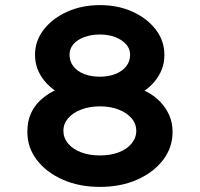

<svg xmlns="http://www.w3.org/2000/svg" viewBox="-20 -728 782 751"><path d="M371 3Q289 3 225 -25.5Q161 -54 124 -102.5Q87 -151 87 -212Q87 -252 100 -282Q113 -312 136 -334Q159 -356 188 -371Q217 -386 248 -396L238 -349Q215 -360 193.5 -375Q172 -390 154.5 -411Q137 -432 127 -457.5Q117 -483 117 -514Q117 -568 151 -612Q185 -656 242.5 -682Q300 -708 371 -708Q442 -708 499 -682Q556 -656 589.5 -612Q623 -568 623 -514Q623 -481 612.5 -455.5Q602 -430 585 -409.5Q568 -389 546.5 -374Q525 -359 502 -349L495 -393Q529 -383 558 -367Q587 -351 608.5 -328Q630 -305 642.5 -276Q655 -247 655 -212Q655 -151 618 -102.5Q581 -54 517 -25.5Q453 3 371 3ZM371 -120Q412 -120 444 -132Q476 -144 494.5 -166.5Q513 -189 513 -216Q513 -244 494.5 -265.5Q476 -287 444 -299.5Q412 -312 371 -312Q330 -312 297.5 -299.5Q265 -287 246.5 -265.5Q228 -244 228 -216Q228 -189 246 -167Q264 -145 296.5 -132.5Q329 -120 371 -120ZM371 -428Q404 -428 431 -438.5Q458 -449 473.5 -468.5Q489 -488 489 -514Q489 -537 473.5 -554.5Q458 -572 431.5 -582.5Q405 -593 371 -593Q336 -593 308.5 -582.5Q281 -572 266.5 -554.5Q252 -537 252 -514Q252 -488 267 -468.5Q282 -449 309 -438.5Q336 -428 371 -428Z"/></svg>

Font: Lexend Mega SemiBold
Style: Regular
Weight: 600
Designer: Bonnie Shaver-Troup, Thomas Jockin
Foundry: Lexend
Version: Version 1.007